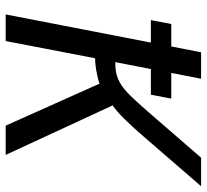

<svg xmlns="http://www.w3.org/2000/svg" viewBox="-46 -682 728 676"><g transform="rotate(90 318.0 -344.0)"><path d="M64.5 -583H143.6L164.1 -688H257.3L236.8 -583H327.1L313.5 -511.2H223.1L198.7 -385.7Q233.9 -385.7 257.1 -395.3Q280.3 -404.8 306.2 -428.7Q332 -452.6 406.2 -539.1L535.2 -688H635.7L460.4 -485.4Q388.7 -401.9 351.1 -376.5L525.4 0H422.4L274.4 -330.6Q261.7 -325.2 234.1 -320.1Q206.5 -314.9 185.1 -314.9L124.5 0H30.8L129.9 -511.2H50.8Z"/></g></svg>

Font: Liberation Sans
Style: Italic
Weight: 400
Italic angle: -12°
Designer: Steve Matteson
Foundry: Ascender Corporation
Version: Version 2.1.5